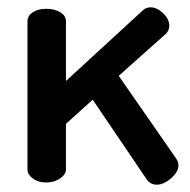

<svg xmlns="http://www.w3.org/2000/svg" viewBox="-20 -498 519 524"><path d="M55 -35V-440Q55 -455 69.5 -464.5Q84 -474 106 -474Q129 -474 144.5 -464.5Q160 -455 160 -440V-277L369 -469Q378 -478 391 -478Q408 -478 425 -462Q442 -446 442 -428Q442 -415 433 -406L304 -291L461 -65Q467 -56 467 -47Q467 -29 447 -11.5Q427 6 408 6Q390 6 380 -9L233 -226L160 -160V-35Q160 -22 144 -11Q128 0 106 0Q84 0 69.5 -11Q55 -22 55 -35Z"/></svg>

Font: TerminalDosisSemiBold
Style: Bold
Weight: 600
Designer: EdgarTolentino, PabloImpallari, IginoMarini
Foundry: EdgarTolentino, PabloImpallari, IginoMarini
Version: Version 1.006